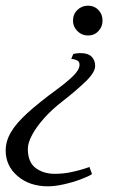

<svg xmlns="http://www.w3.org/2000/svg" viewBox="-45 -516 432 676"><path d="M124 140Q59 140 17 104Q-25 68 -25 14Q-25 -19 -6.5 -50.5Q12 -82 51.5 -118Q91 -154 155 -201Q188 -225 211.5 -247.5Q235 -270 235 -288Q235 -299 227 -303Q219 -307 211.5 -308Q204 -309 206 -309L213 -326Q213 -326 221 -327.5Q229 -329 239 -329Q265 -329 277.5 -316.5Q290 -304 290 -284Q290 -261 256 -228.5Q222 -196 176 -160Q138 -131 110.5 -100Q83 -69 68 -41Q53 -13 53 8Q53 55 80.5 75.5Q108 96 148 96Q178 96 206 90Q234 84 252 78Q270 72 270 72L279 97Q267 105 239 115.5Q211 126 179.5 133Q148 140 124 140ZM265 -391Q243 -391 227.5 -406.5Q212 -422 212 -443Q212 -466 227.5 -481Q243 -496 265 -496Q287 -496 301.5 -481Q316 -466 316 -443Q316 -422 301.5 -406.5Q287 -391 265 -391Z"/></svg>

Font: Manuale Light
Style: Italic
Weight: 300
Italic angle: -11°
Version: Version 1.002